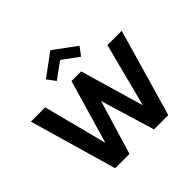

<svg xmlns="http://www.w3.org/2000/svg" viewBox="-262 -1432 1712 1712"><g transform="rotate(-45 594.0 -576.5)"><path d="M259 0H439.5L594 -512.5L749 0H929L1167 -825H986.5L830.5 -222L655 -825H533.5L357.5 -222L201.5 -825H21.5ZM441.5 -918 594.5 -1030 747.5 -918 806.5 -997 594.5 -1153 382.5 -997Z"/></g></svg>

Font: Spartan
Style: Bold
Weight: 700
Designer: Matt Bailey, Mirko Velimirovic
Foundry: Matt Bailey
Version: Version 1.003; ttfautohint (v1.8.3)